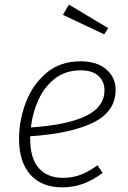

<svg xmlns="http://www.w3.org/2000/svg" viewBox="-20 -796 552 827"><path d="M110 -209V-199Q110 -113 147.5 -71.5Q185 -30 250 -30Q292 -30 326.5 -43Q361 -56 400 -84L422 -51Q380 -20 338 -4.5Q296 11 248 11Q160 11 111 -43.5Q62 -98 62 -198Q62 -277 91 -354Q120 -431 179.5 -481.5Q239 -532 327 -532Q397 -532 437.5 -497.5Q478 -463 478 -409Q478 -316 382.5 -268.5Q287 -221 110 -209ZM113 -247Q272 -258 351 -297Q430 -336 430 -407Q430 -445 404 -469Q378 -493 327 -493Q262 -493 216.5 -457.5Q171 -422 145.5 -366Q120 -310 113 -247ZM277 -776 446 -675 429 -648 251 -732Z"/></svg>

Font: Fira Sans ExtraLight
Style: Italic
Weight: 275
Italic angle: -8°
Designer: Carrois Corporate & Edenspiekermann AG
Foundry: Carrois Corporate GbR & Edenspiekermann AG
Version: Version 4.203